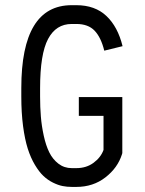

<svg xmlns="http://www.w3.org/2000/svg" viewBox="-20 -716 565 748"><path d="M277.3 -622.6H259.3Q198.2 -622.6 167.2 -564Q136.2 -505.4 136.2 -372.6V-339.8Q136.2 -298.3 139.2 -262Q142.1 -225.6 150.4 -187.5Q158.7 -149.4 171.9 -122.6Q185.1 -95.7 207.5 -78.4Q230 -61 259.8 -61H277.3Q316.4 -61 344.5 -81.8Q372.6 -102.5 383.3 -131.8V-264.6H287.1V-337.9H456.5V-119.6L455.1 -114.7Q438.5 -62 390.6 -24.9Q342.8 12.2 277.3 12.2H259.8Q241.2 12.2 223.9 8.8Q206.5 5.4 186.3 -4.6Q166 -14.6 149.2 -30.5Q132.3 -46.4 116 -73.7Q99.6 -101.1 88.1 -137Q76.7 -172.9 69.8 -224.9Q63 -276.9 63 -339.8V-372.6Q63 -695.8 259.3 -695.8H277.3Q350.1 -695.8 394.5 -653.8Q439 -611.8 457.5 -536.1L386.2 -518.6Q373.5 -570.3 348.6 -596.4Q323.7 -622.6 277.3 -622.6Z"/></svg>

Font: Anka/Coder Condensed
Style: Regular
Weight: 400
Width: 4
Monospace: yes
Version: Version 1.100